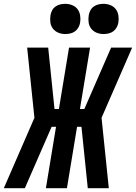

<svg xmlns="http://www.w3.org/2000/svg" viewBox="-51 -984 711 1004"><path d="M-31 0 129 -368 91 -735H201L234 -414H257L310 -735H420L367 -414H390L530 -735H640L480 -368L518 0H408L375 -321H352L299 0H189L242 -321H219L79 0ZM490 -806Q471 -806 454 -813Q437 -820 426 -834Q415 -848 412.5 -866.5Q410 -885 413 -904Q415 -917 421.5 -929.5Q428 -942 439.5 -950Q451 -958 464 -961Q477 -964 490 -964Q509 -964 526.5 -957Q544 -950 554.5 -936Q565 -922 568 -903.5Q571 -885 568 -866Q566 -853 559 -840.5Q552 -828 541 -820Q530 -812 516.5 -809Q503 -806 490 -806ZM290 -806Q271 -806 254 -813Q237 -820 226 -834Q215 -848 212.5 -866.5Q210 -885 213 -904Q215 -917 221.5 -929.5Q228 -942 239.5 -950Q251 -958 264 -961Q277 -964 290 -964Q309 -964 326.5 -957Q344 -950 354.5 -936Q365 -922 368 -903.5Q371 -885 368 -866Q366 -853 359 -840.5Q352 -828 341 -820Q330 -812 316.5 -809Q303 -806 290 -806Z"/></svg>

Font: Iosevka Curly Extended
Style: Bold Italic
Weight: 700
Width: 7
Italic angle: -9°
Monospace: yes
Designer: Belleve Invis
Foundry: Belleve Invis
Version: Version 11.1.0; ttfautohint (v1.8.3)